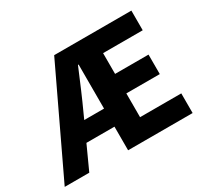

<svg xmlns="http://www.w3.org/2000/svg" viewBox="-147 -850 1125 1049"><g transform="rotate(-30 415.5 -326.0)"><path d="M303 -356 261 -263H386V-541H382Q316 -384 303 -356ZM-14 0 296 -652H783V-528H533V-397H744V-274H533V-124H793V0H386V-149H209L141 0Z"/></g></svg>

Font: Toshiba Sans
Style: Bold
Weight: 700
Designer: Paul D. Hunt
Foundry: Toshiba Corporation
Version: Version 2.020;PS 2.0;hotconv 1.0.86;makeotf.lib2.5.63406